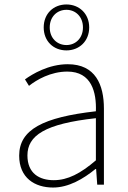

<svg xmlns="http://www.w3.org/2000/svg" viewBox="-20 -828 576 861"><path d="M218 13C288 13 354 -26 408 -70H411L416 0H446V-341C446 -448 408 -540 284 -540C198 -540 125 -496 92 -472L110 -443C144 -470 207 -507 282 -507C391 -507 413 -414 410 -329C173 -302 66 -247 66 -130C66 -30 136 13 218 13ZM221 -20C157 -20 103 -50 103 -131C103 -220 181 -273 410 -298V-109C341 -50 284 -20 221 -20ZM278 -602C335 -602 380 -643 380 -705C380 -767 335 -808 278 -808C220 -808 176 -767 176 -705C176 -643 220 -602 278 -602ZM278 -626C236 -626 203 -657 203 -705C203 -753 236 -784 278 -784C319 -784 352 -753 352 -705C352 -657 319 -626 278 -626Z"/></svg>

Font: Noto Sans Japanese Thin
Style: Regular
Weight: 100
Designer: Ryoko NISHIZUKA (kana & ideographs); Paul D. Hunt (Latin, Greek & Cyrillic); Wenlong ZHANG (bopomofo); Sandoll Communica
Foundry: Adobe Systems Incorporated
Version: Version 1.000;PS 1;hotconv 1.0.78;makeotf.lib2.5.61930